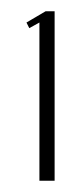

<svg xmlns="http://www.w3.org/2000/svg" viewBox="-20 -719 144 341"><path d="M50 -679 32 -669 27 -679 61 -699H77V-398H50Z"/></svg>

Font: Moniqa Cond Heading
Style: Regular
Weight: 400
Width: 3
Designer: Rajesh Rajput
Foundry: Rajesh Rajput
Version: Version 1.000